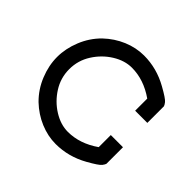

<svg xmlns="http://www.w3.org/2000/svg" viewBox="-143 -705 866 866"><g transform="rotate(45 290.5 -272.0)"><path d="M314.5 10.3Q264.2 10.3 215.3 -10.3Q166.5 -30.8 126.5 -68.8Q85.4 -109.4 63.5 -163.8Q41.5 -218.3 41.5 -272Q41.5 -325.7 63.5 -380.1Q85.4 -434.6 126.5 -475.1Q166.5 -513.2 215.3 -533.7Q264.2 -554.2 314.5 -554.2Q396 -554.2 469.7 -512.7Q520.5 -484.4 529.8 -472.2Q537.1 -462.9 539.6 -455.6V-349.6H461.9V-426.8Q390.6 -476.6 314.5 -476.6Q268.6 -476.6 223.4 -448.5Q178.2 -420.4 148.7 -374Q119.1 -327.6 119.1 -272Q119.1 -216.3 148.7 -169.9Q178.2 -123.5 223.4 -95.5Q268.6 -67.4 314.5 -67.4Q390.6 -67.4 461.9 -117.2V-194.3H539.6V-88.4Q537.1 -81.1 529.8 -71.8Q520.5 -59.6 469.7 -31.2Q396 10.3 314.5 10.3Z"/></g></svg>

Font: Turpis
Style: Regular
Weight: 400
Designer: GGBotNet
Foundry: f0n7
Version: 1.00